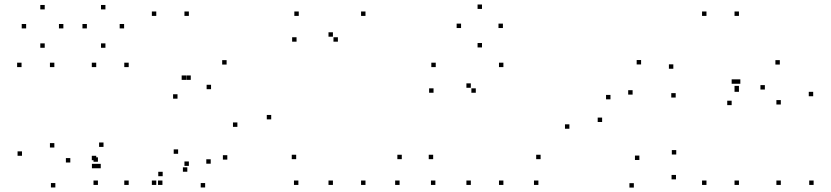

<svg xmlns="http://www.w3.org/2000/svg" viewBox="-20 -827 3760 869"><path d="M423.2 -94.9V-114.9H403.2V-94.9ZM423.2 10V-10H403.2V10ZM562.5 10V-10H542.5V10ZM562.5 -523.3V-543.3H542.5V-523.3ZM415.5 -523.3V-543.3H395.5V-523.3ZM415.5 -101.9V-121.9H395.5V-101.9ZM79.5 -121.9V-141.9H59.5V-121.9ZM230.5 21.5V1.5H210.5V21.5ZM416 -65.4V-85.4H396V-65.4ZM436 -65.4V-85.4H416V-65.4ZM448.5 -162.1V-182.1H428.5V-162.1ZM298.2 -91.5V-111.5H278.2V-91.5ZM226 -159.3V-179.3H206V-159.3ZM226 -523.3V-543.3H206V-523.3ZM77.5 -523.3V-543.3H57.5V-523.3ZM266.8 -698.4V-718.4H246.8V-698.4ZM182.4 -784.5V-804.5H162.4V-784.5ZM98.3 -698.4V-718.4H78.3V-698.4ZM182.4 -610.7V-630.7H162.4V-610.7ZM541.7 -698.4V-718.4H521.7V-698.4ZM457.2 -784.5V-804.5H437.2V-784.5ZM373.2 -698.4V-718.4H353.2V-698.4ZM457.2 -610.7V-630.7H437.2V-610.7Z M834.8 -755V-775H814.8V-755ZM687.3 -755V-775H667.3V-755ZM687.3 10V-10H667.3V10ZM715.2 10V-10H695.2V10ZM827.8 -49.7V-69.7H807.8V-49.7ZM834.8 -76.2V-96.2H814.8V-76.2ZM1005.6 -534.8V-554.8H985.6V-534.8ZM843.4 -465.5V-485.5H823.4V-465.5ZM822.2 -465.5V-485.5H802.2V-465.5ZM783.4 -380.4V-400.4H763.4V-380.4ZM935.2 -423.3V-443.3H915.2V-423.3ZM1054.4 -252.8V-272.8H1034.4V-252.8ZM1008.8 -104.6V-124.6H988.8V-104.6ZM933.7 -86.1V-106.1H913.7V-86.1ZM786.2 -130.9V-150.9H766.2V-130.9ZM716.3 -29.5V-49.5H696.3V-29.5ZM908.5 21.5V1.5H888.5V21.5ZM1207.5 -286.7V-306.7H1187.5V-286.7Z M1634.2 -755V-775H1614.2V-755ZM1332.2 -755V-775H1312.2V-755ZM1322.2 -638.4V-658.4H1302.2V-638.4ZM1509.3 -638.4V-658.4H1489.3V-638.4ZM1486.8 -660.9V-680.9H1466.8V-660.9ZM1486.8 10V-10H1466.8V10ZM1634.2 10V-10H1614.2V10ZM1788.5 10V-10H1768.5V10ZM1798.5 -106.6V-126.6H1778.5V-106.6ZM1320.5 -106.6V-126.6H1300.5V-106.6ZM1330.5 10V-10H1310.5V10Z M1942.2 -407.2V-427.2H1922.2V-407.2ZM2133.5 -407.2V-427.2H2113.5V-407.2ZM2111 -429.7V-449.7H2091V-429.7ZM2111 10V-10H2091V10ZM2258.4 10V-10H2238.4V10ZM2258.4 -523.3V-543.3H2238.4V-523.3ZM1952.2 -523.3V-543.3H1932.2V-523.3ZM2416.8 10V-10H2396.8V10ZM2426.8 -106.6V-126.6H2406.8V-106.6ZM1940.5 -106.6V-126.6H1920.5V-106.6ZM1950.5 10V-10H1930.5V10ZM2256.2 -700.1V-720.1H2236.2V-700.1ZM2161.5 -786.6V-806.6H2141.5V-786.6ZM2066.8 -700.1V-720.1H2046.8V-700.1ZM2161.5 -612.3V-632.3H2141.5V-612.3Z M2557.1 -244.3V-264.3H2537.1V-244.3ZM2848.8 22V2H2828.8V22ZM3039.5 -15.2V-35.2H3019.5V-15.2ZM3040.7 -127.7V-147.7H3020.7V-127.7ZM2873.8 -102.9V-122.9H2853.8V-102.9ZM2705.2 -274.8V-294.8H2685.2V-274.8ZM2743 -377.4V-397.4H2723V-377.4ZM2843.2 -398.8V-418.8H2823.2V-398.8ZM3038.2 -385.5V-405.5H3018.2V-385.5ZM3027.5 -515.8V-535.8H3007.5V-515.8ZM2881.6 -535.3V-555.3H2861.6V-535.3Z M3324.5 -418.4V-438.4H3304.5V-418.4ZM3324.5 -755V-775H3304.5V-755ZM3177.5 -755V-775H3157.5V-755ZM3177.5 10V-10H3157.5V10ZM3324.5 10V-10H3304.5V10ZM3324.5 -411.4V-431.4H3304.5V-411.4ZM3660.5 -391.4V-411.4H3640.5V-391.4ZM3509.5 -534.8V-554.8H3489.5V-534.8ZM3330.8 -447.9V-467.9H3310.8V-447.9ZM3311.5 -447.9V-467.9H3291.5V-447.9ZM3291.5 -351.2V-371.2H3271.5V-351.2ZM3441.8 -421.8V-441.8H3421.8V-421.8ZM3514 -354V-374H3494V-354ZM3514 10V-10H3494V10ZM3662.5 10V-10H3642.5V10Z"/></svg>

Font: Monaspace Argon Dots Var
Style: Regular
Weight: 400
Designer: Riley Cran and the Lettermatic Team
Version: Version 1.100 (Monaspace Argon Dots)